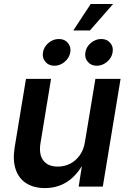

<svg xmlns="http://www.w3.org/2000/svg" viewBox="-20 -937 646 964"><path d="M206.1 7.3Q150.4 7.3 112.5 -16.4Q74.7 -40 58.8 -86.2Q43 -132.3 53.7 -197.8L110.4 -541H236.3L183.1 -217.3Q174.3 -162.6 197.3 -131.6Q220.2 -100.6 270 -100.6Q303.7 -100.6 332 -115Q360.4 -129.4 380.4 -157.2Q400.4 -185.1 406.7 -225.6L459 -541H585.4L496.1 0H375L396 -134.3H408.2Q373.5 -63.5 322.8 -28.1Q272 7.3 206.1 7.3ZM465.8 -606.9Q437.5 -606.9 420.7 -626.7Q403.8 -646.5 408.7 -674.3Q413.1 -702.1 436.5 -721.7Q460 -741.2 488.3 -741.2Q516.6 -741.2 533.4 -721.7Q550.3 -702.1 545.4 -674.3Q541 -646.5 517.6 -626.7Q494.1 -606.9 465.8 -606.9ZM252.9 -606.9Q224.6 -606.9 207.8 -626.7Q190.9 -646.5 195.8 -674.3Q200.2 -702.1 223.6 -721.7Q247.1 -741.2 275.4 -741.2Q304.2 -741.2 320.8 -721.7Q337.4 -702.1 333 -674.3Q328.1 -646.5 304.9 -626.7Q281.7 -606.9 252.9 -606.9ZM348.1 -784.2 435.5 -917H547.9L431.6 -784.2Z"/></svg>

Font: Inter 17pt SemiBold
Style: Italic
Weight: 600
Italic angle: -9.3988°
Version: Version 4.001;git-66647c0bb